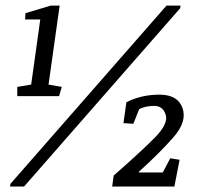

<svg xmlns="http://www.w3.org/2000/svg" viewBox="-20 -681 740 701"><path d="M488.3 -282.7 466.8 -229 430.7 -231.4 441.4 -307.6Q495.1 -335.4 562.5 -335.4Q629.4 -335.4 646.5 -286.1Q663.6 -236.8 612.3 -178.7Q561 -120.6 486.8 -53.7L487.3 -51.3H574.2L601.6 -103L635.7 -97.7L616.7 0H389.6L395 -40Q497.1 -129.4 546.1 -179.4Q595.2 -229.5 585 -262Q574.7 -294.4 543 -294.4Q511.7 -294.4 488.3 -282.7ZM587.9 -660.6H639.2L637.7 -650.9L67.9 0H16.6L18.1 -9.8ZM43 -330.1V-363.8L93.8 -372.1L127 -609.9H71.8L72.8 -632.8L165.5 -660.6H197.8L157.2 -372.1L205.6 -363.8L195.8 -330.1Z"/></svg>

Font: NoticiaText-Italic
Style: Italic
Weight: 400
Italic angle: -8°
Designer: JM Sole
Foundry: JM Sole
Version: Version 1.003